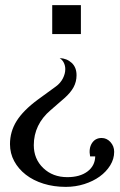

<svg xmlns="http://www.w3.org/2000/svg" viewBox="-20 -720 470 750"><path d="M296 -587H184V-700H296ZM213 -493Q241 -492 260 -474.5Q279 -457 279 -426Q279 -401 267.5 -379.5Q256 -358 231 -336L178 -290Q145 -262 128.5 -227.5Q112 -193 112 -153Q112 -99 149 -63.5Q186 -28 243 -28Q292 -28 321.5 -50Q351 -72 352 -109H332Q326 -140 339 -160.5Q352 -181 377 -181Q397 -181 411.5 -165Q426 -149 426 -127Q426 -99 410.5 -74Q395 -49 369.5 -30.5Q344 -12 309.5 -1Q275 10 237 10Q190 10 150 -2.5Q110 -15 81 -37.5Q52 -60 35.5 -90.5Q19 -121 19 -157Q19 -206 45 -247.5Q71 -289 128 -331L198 -382Q216 -395 225.5 -413.5Q235 -432 235 -450Q235 -463 229.5 -474.5Q224 -486 213 -493Z"/></svg>

Font: Redaction
Style: Regular
Weight: 400
Designer: Jeremy Mickel / Forest Young
Foundry: MCKL
Version: Version 2.001; Redaction